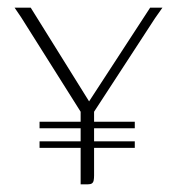

<svg xmlns="http://www.w3.org/2000/svg" viewBox="-20 -480 461 500"><path d="M190 0V-189L35 -435L18 -460H60L212 -216L371 -460H403L384 -433L225 -189V-23Q225 -16 224 -10.5Q223 -5 219.5 -2.5Q216 0 209 0ZM83 -163H331V-146H83ZM83 -112H331V-95H83Z"/></svg>

Font: Genos Thin ExtraLight
Style: Regular
Weight: 250
Version: Version 1.010